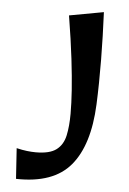

<svg xmlns="http://www.w3.org/2000/svg" viewBox="-54 -808 573 852"><g transform="rotate(5 232.0 -382.5)"><path d="M377 -357Q369 -175 292.5 -84Q216 7 50 3L41 -133Q66 -127 87.5 -124.5Q109 -122 127 -122Q189 -122 218.5 -144.5Q248 -167 257 -208.5Q266 -250 266 -306Q266 -352 262 -410.5Q258 -469 248.5 -549.5Q239 -630 221 -740L374 -768Q379 -662 380 -556Q381 -450 377 -357Z"/></g></svg>

Font: Marhey
Style: Regular
Weight: 400
Designer: Nur Syamsi & Bustanul Arifin
Foundry: Namelatype
Version: Version 1.000; ttfautohint (v1.8.4.7-5d5b)